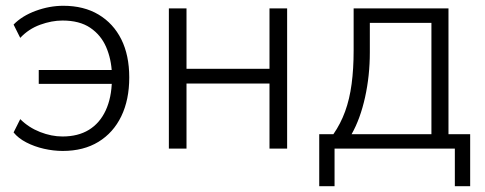

<svg xmlns="http://www.w3.org/2000/svg" viewBox="-20 -514 1677 664"><path d="M197 8Q165 8 132 0.5Q99 -7 71 -21.5Q43 -36 27 -56L50 -102Q79 -73 118.5 -57.5Q158 -42 196 -42Q250 -42 287.5 -65Q325 -88 345.5 -132Q366 -176 367 -237L377 -224H114V-272H377L367 -260Q365 -310 347 -351.5Q329 -393 292 -418Q255 -443 196 -443Q159 -443 119 -428.5Q79 -414 50 -383L27 -429Q56 -459 103.5 -476.5Q151 -494 199 -494Q270 -494 321 -463.5Q372 -433 399.5 -378Q427 -323 427 -246Q427 -169 399.5 -112Q372 -55 320.5 -23.5Q269 8 197 8Z M564 0V-485H625V-276H912V-485H973V0H912V-225H625V0Z M1084 130V-50H1133Q1158 -86 1173.5 -128.5Q1189 -171 1196 -223.5Q1203 -276 1203 -339V-485H1531V-50H1606V130H1553V0H1137V130ZM1196 -50H1472V-435H1259V-333Q1259 -252 1242.5 -177.5Q1226 -103 1196 -50Z"/></svg>

Font: Nunito Sans 12pt Light
Style: Regular
Weight: 300
Designer: Vernon Adams
Foundry: Vernon Adams
Version: Version 3.101;gftools[0.9.27]